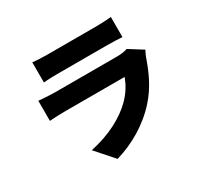

<svg xmlns="http://www.w3.org/2000/svg" viewBox="-172 -1001 1345 1289"><g transform="rotate(-30 500.0 -356.0)"><path d="M812 -541C796 -534 766 -529 728 -529H252C218 -529 171 -532 125 -536V-380C170 -384 227 -385 252 -385H707C690 -339 663 -289 614 -240C542 -168 426 -102 270 -69L391 68C519 31 649 -42 748 -153C822 -236 864 -330 897 -426C901 -438 911 -459 919 -474ZM219 -624C249 -627 297 -628 331 -628H708C746 -628 800 -626 828 -624V-780C799 -776 742 -774 710 -774H331C296 -774 247 -776 219 -780Z"/></g></svg>

Font: Noto Sans CJK JP Black
Style: Regular
Weight: 900
Designer: Ryoko NISHIZUKA (kana & ideographs); Paul D. Hunt (Latin, Greek & Cyrillic); Wenlong ZHANG (bopomofo); Sandoll Communica
Foundry: Adobe Systems Incorporated
Version: Version 1.004;PS 1.004;hotconv 1.0.82;makeotf.lib2.5.63406